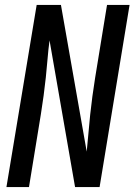

<svg xmlns="http://www.w3.org/2000/svg" viewBox="-20 -755 543 775"><path d="M6 0 128 -735H226L330 -143Q334 -180 337 -217.5Q340 -255 344 -292Q348 -329 353 -366.5Q358 -404 364 -441L412 -735H503L382 0H283L180 -592Q175 -555 172 -517.5Q169 -480 165 -443Q161 -406 156 -368.5Q151 -331 145 -294L97 0Z"/></svg>

Font: Iosevka Curly Medium Oblique
Style: Regular
Weight: 500
Italic angle: -9°
Monospace: yes
Designer: Belleve Invis
Foundry: Belleve Invis
Version: Version 11.1.0; ttfautohint (v1.8.3)